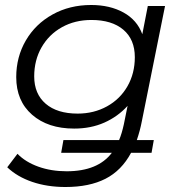

<svg xmlns="http://www.w3.org/2000/svg" viewBox="-20 -550 732 769"><path d="M528 11H596L587 62H505Q467 133 402.5 166Q338 199 242 199Q169 199 109 178.5Q49 158 9 120L50 66Q82 99 133.5 117.5Q185 136 247 136Q372 136 428 62H225L234 11H457Q468 -15 476 -52L491 -126Q452 -83 398 -59Q344 -35 277 -35Q172 -35 108.5 -90.5Q45 -146 45 -241Q45 -322 83.5 -388Q122 -454 190.5 -492Q259 -530 345 -530Q420 -530 474.5 -500Q529 -470 550 -413L572 -526H641L548 -64Q541 -27 528 11ZM520 -321Q520 -392 474 -431Q428 -470 346 -470Q280 -470 228 -441Q176 -412 146.5 -360.5Q117 -309 117 -244Q117 -174 163 -134.5Q209 -95 291 -95Q356 -95 408.5 -124Q461 -153 490.5 -204.5Q520 -256 520 -321Z"/></svg>

Font: Idrija
Style: Italic
Weight: 400
Italic angle: -11.3°
Designer: Julieta Ulanovsky
Foundry: Julieta Ulanovsky
Version: Version 7.200